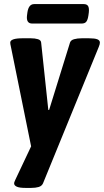

<svg xmlns="http://www.w3.org/2000/svg" viewBox="-20 -712 508 938"><path d="M104 206Q75 206 62 200Q49 194 49 184Q49 180 51 175.5Q53 171 55 166L132 3L33 -485Q30 -497 30 -504Q30 -525 91 -525H130Q151 -525 165.5 -520.5Q180 -516 181 -504L216 -175H220L322 -504Q326 -516 342 -520.5Q358 -525 380 -525H414Q443 -525 455.5 -520Q468 -515 468 -504Q468 -496 463 -484L190 184Q184 197 169 201.5Q154 206 133 206ZM137 -597Q107 -597 112 -637L114 -652Q120 -692 147 -692H389Q404 -692 410 -683Q416 -674 414 -652L412 -637Q409 -616 402 -606.5Q395 -597 379 -597Z"/></svg>

Font: Asap Semi Condensed Semi Condensed Regular
Style: Bold Italic
Weight: 700
Width: 4
Italic angle: -6°
Designer: Pablo Cosgaya
Foundry: Omnibus-Type
Version: Version 3.001; ttfautohint (v1.8.4.7-5d5b)